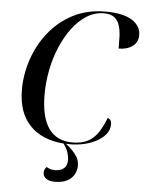

<svg xmlns="http://www.w3.org/2000/svg" viewBox="-62 -774 787 1043"><g transform="rotate(5 332.0 -252.5)"><path d="M276 220Q245 220 228.5 207.5Q212 195 212 177Q212 157 226 144Q234 149 244.5 153Q255 157 270 157Q338 157 338 95Q338 79 331 56Q324 33 306 9Q187 0 121 -69.5Q55 -139 55 -264Q55 -347 82.5 -428.5Q110 -510 163 -577Q216 -644 293.5 -684.5Q371 -725 472 -725Q566 -725 615 -694.5Q664 -664 664 -613Q664 -574 634.5 -552.5Q605 -531 559 -531Q559 -563 558 -595.5Q557 -628 549 -655Q541 -682 521 -698.5Q501 -715 465 -715Q414 -715 370.5 -688Q327 -661 292 -614.5Q257 -568 231.5 -508Q206 -448 193 -381Q180 -314 180 -248Q180 -1 354 -1Q405 -1 438.5 -19.5Q472 -38 494 -72Q516 -106 533 -151Q554 -143 554 -118Q554 -87 533.5 -62Q513 -37 478.5 -20Q444 -3 402.5 4.5Q361 12 319 9Q352 34 373 62Q394 90 394 120Q394 165 363.5 192.5Q333 220 276 220Z"/></g></svg>

Font: Noto Serif Display Medium
Style: Italic
Weight: 500
Italic angle: -12°
Designer: Monotype Design Team
Foundry: Monotype Imaging Inc.
Version: Version 2.009